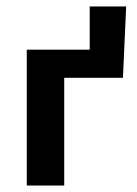

<svg xmlns="http://www.w3.org/2000/svg" viewBox="-20 -575 425 595"><path d="M258 -555H371L361 -334H179V0H63V-421H258Z"/></svg>

Font: EauTest
Style: Bold
Weight: 700
Designer: Christian Thalmann (Catharsis Fonts)
Version: Version 0.001;PS 000.001;hotconv 1.0.88;makeotf.lib2.5.64775